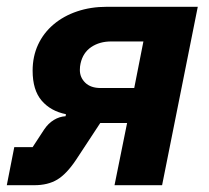

<svg xmlns="http://www.w3.org/2000/svg" viewBox="-30 -545 616 565"><path d="M-10 0 12 -112H66L100 -164Q112 -182 128.5 -192Q145 -202 163 -203L164 -209Q119 -218 92.5 -249Q66 -280 66 -337Q66 -379 82 -413.5Q98 -448 127.5 -473Q157 -498 197 -511.5Q237 -525 284 -525H552L447 0H307L344 -183H265L194 -75Q166 -33 138.5 -16.5Q111 0 71 0ZM392 -423H297Q263 -423 238.5 -406.5Q214 -390 207 -358Q206 -354 205.5 -349Q205 -344 205 -339Q205 -317 221 -301.5Q237 -286 266 -286H365Z"/></svg>

Font: IBM Plex Sans
Style: Bold Italic
Weight: 700
Italic angle: -11.31°
Designer: Mike Abbink, Paul van der Laan, Pieter van Rosmalen
Foundry: Bold Monday
Version: Version 3.201